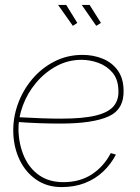

<svg xmlns="http://www.w3.org/2000/svg" viewBox="-20 -750 567 780"><path d="M230 10Q171 10 127.5 -20Q84 -50 60 -100Q36 -150 34 -210Q32 -269 52 -325.5Q72 -382 110 -427.5Q148 -473 200.5 -500Q253 -527 315 -527Q360 -527 397.5 -511.5Q435 -496 458 -464.5Q481 -433 482 -385Q485 -306 421 -277Q357 -248 225 -248Q184 -248 140.5 -249.5Q97 -251 43 -255L51 -274Q107 -271 148.5 -269.5Q190 -268 228 -268Q317 -268 368.5 -280.5Q420 -293 441.5 -318.5Q463 -344 461 -383Q460 -428 437 -455Q414 -482 380 -494.5Q346 -507 311 -507Q256 -507 208.5 -481Q161 -455 126 -413Q91 -371 72.5 -320.5Q54 -270 55 -221Q57 -161 78.5 -113Q100 -65 140 -37.5Q180 -10 237 -10Q305 -10 353.5 -42Q402 -74 430 -128L451 -122Q430 -82 398.5 -52.5Q367 -23 325 -6.5Q283 10 230 10ZM312 -730H344L390 -657L371 -645ZM216 -730H249L294 -657L276 -645Z"/></svg>

Font: Raleway Thin
Style: Italic
Weight: 100
Italic angle: -12°
Designer: Matt McInerney, Pablo Impallari, Rodrigo Fuenzalida
Foundry: Matt McInerney, Pablo Impallari, Rodrigo Fuenzalida
Version: Version 4.026